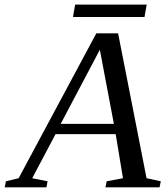

<svg xmlns="http://www.w3.org/2000/svg" viewBox="-75 -803 709 823"><path d="M128.9 -25.9 124 0H-54.7L-49.8 -25.9L4.9 -39.1L337.9 -660.2H431.2L553.2 -39.1L614.3 -25.9L608.9 0H377L382.3 -25.9L452.1 -39.1L420.9 -228H163.1L63 -39.1ZM353 -589.8 185.1 -272H413.1ZM237.8 -730 247.1 -783.2H553.7L544.4 -730Z"/></svg>

Font: Liberation Serif
Style: Italic
Weight: 400
Italic angle: -16.333°
Designer: Steve Matteson
Foundry: Ascender Corporation
Version: Version 2.1.5